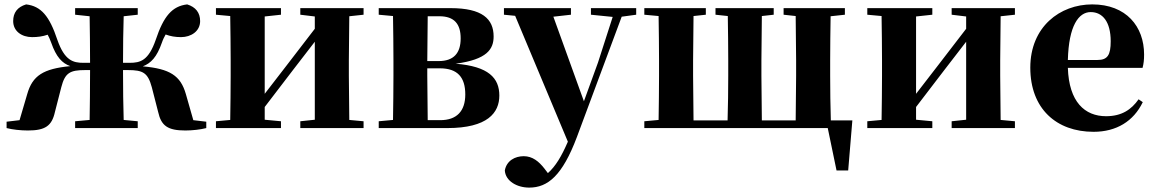

<svg xmlns="http://www.w3.org/2000/svg" viewBox="-20 -583 5261 874"><path d="M322 -516 388 -509C389 -453 390 -367 390 -297H360C313 -297 274 -307 241 -402C205 -510 167 -555 99 -563C59 -551 40 -525 40 -487C40 -441 79 -414 126 -414C151 -414 174 -417 197 -425C203 -414 208 -403 213 -389C236 -323 263 -295 300 -282C177 -270 128 -239 104 -155L69 -36L10 -29V0C37 7 74 11 107 11C186 11 216 -10 230 -73L259 -186C276 -252 299 -264 368 -264H390C390 -184 389 -95 388 -37L322 -31V0H607V-31L543 -37C541 -95 540 -184 540 -264H562C631 -264 653 -252 671 -186L700 -73C714 -10 744 11 824 11C855 11 892 7 919 0V-29L860 -36L826 -155C802 -239 753 -270 630 -281C667 -295 694 -323 717 -389C722 -404 728 -415 734 -426C756 -418 777 -414 804 -414C850 -414 891 -441 891 -487C891 -525 871 -551 832 -563C764 -555 725 -510 689 -402C656 -307 619 -297 570 -297H540C540 -367 541 -453 543 -509L607 -516V-546H322Z M1347 -516 1413 -508V-452L1280 -279L1185 -156V-508L1259 -516V-546H963V-516L1028 -510C1029 -451 1030 -364 1030 -308V-238C1030 -182 1029 -95 1028 -37L963 -31V0H1259V-31L1185 -38V-96L1312 -262L1413 -393V-38L1347 -31V0H1635V-31L1570 -37L1568 -238V-308L1570 -509L1635 -516V-546H1347Z M1767 0H2016C2200 0 2253 -70 2253 -148C2253 -228 2204 -281 2054 -293C2198 -312 2227 -360 2227 -417C2227 -497 2175 -546 2031 -546H1704V-516L1769 -510C1770 -451 1771 -364 1771 -308V-238C1771 -182 1770 -95 1769 -37L1704 -31V0ZM1927 -509H1980C2048 -509 2077 -474 2077 -408C2077 -341 2045 -305 1977 -305H1925ZM1925 -272H1982C2063 -272 2098 -231 2098 -153C2098 -77 2059 -36 1984 -36H1927L1925 -238Z M2670 -516 2769 -506 2702 -298 2638 -122 2499 -507 2579 -516V-546H2274V-516L2325 -511L2565 62C2536 129 2509 174 2474 205L2458 184C2433 152 2404 128 2364 128C2325 128 2286 148 2278 193C2281 241 2333 271 2389 271C2474 271 2540 216 2606 41L2810 -507L2876 -516V-546H2670Z M2913 0H3748L3788 193H3841L3860 -35H3762C3760 -93 3759 -181 3759 -238V-308C3759 -364 3760 -451 3761 -509L3826 -516V-546H3547V-516L3602 -510L3604 -308V-238L3602 -35H3448L3446 -238V-308L3448 -510L3502 -516V-546H3237V-516L3293 -510C3294 -452 3295 -365 3295 -308V-238C3295 -181 3294 -93 3292 -35H3137L3135 -238V-308L3137 -510L3193 -516V-546H2913V-516L2978 -510C2979 -451 2980 -364 2980 -308V-238C2980 -182 2979 -95 2978 -37L2913 -31Z M4312 -516 4378 -508V-452L4245 -279L4150 -156V-508L4224 -516V-546H3928V-516L3993 -510C3994 -451 3995 -364 3995 -308V-238C3995 -182 3994 -95 3993 -37L3928 -31V0H4224V-31L4150 -38V-96L4277 -262L4378 -393V-38L4312 -31V0H4600V-31L4535 -37L4533 -238V-308L4535 -509L4600 -516V-546H4312Z M4958 17C5062 17 5140 -31 5182 -118L5163 -131C5130 -84 5086 -54 5015 -54C4918 -54 4846 -119 4841 -274H5181C5186 -293 5188 -310 5188 -335C5188 -462 5107 -563 4952 -563C4805 -563 4670 -461 4670 -275C4670 -88 4789 17 4958 17ZM4841 -310C4845 -466 4890 -528 4945 -528C4999 -528 5036 -484 5036 -395C5036 -333 5022 -310 4976 -310Z"/></svg>

Font: GenKiMin2 TW H
Style: Regular
Weight: 900
Version: Version 2.100;PS 2.1;hotconv 16.6.51;makeotf.lib2.5.65220 DE